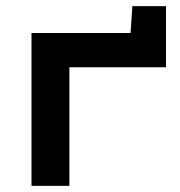

<svg xmlns="http://www.w3.org/2000/svg" viewBox="-20 -608 588 628"><path d="M83 0V-500H407L413 -588H523V-388H207V0Z"/></svg>

Font: Science Gothic
Style: Regular
Weight: 400
Designer: Thomas Phinney, Vassil Kateliev, Brandon Buerkle
Foundry: Font Detective LLC
Version: Version 1.018